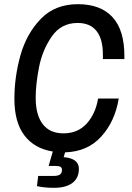

<svg xmlns="http://www.w3.org/2000/svg" viewBox="-20 -718 632 920"><path d="M473 -435V-456Q473 -531 442.5 -569.5Q412 -608 352 -608Q273 -608 228 -543Q183 -478 167 -396Q151 -314 151 -249Q151 -167 185 -123Q219 -79 284 -79Q353 -79 395.5 -126Q438 -173 450 -246H549Q531 -136 465 -63.5Q399 9 292 12L285 35Q358 41 358 91Q358 135 327 158.5Q296 182 239 182Q194 182 157 174L163 125H237Q258 125 267.5 118Q277 111 277 96Q277 86 270 81.5Q263 77 246 77H213L233 8Q145 -6 97 -69Q49 -132 49 -244Q49 -351 78.5 -454.5Q108 -558 176 -628Q244 -698 353 -698Q462 -698 519 -636Q576 -574 576 -450V-435Z"/></svg>

Font: Archivo Narrow Medium
Style: Italic
Weight: 500
Italic angle: -8°
Designer: Hector Gatti
Foundry: Omnibus-Type
Version: Version 2.001